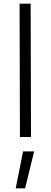

<svg xmlns="http://www.w3.org/2000/svg" viewBox="-20 -742 276 1040"><path d="M86 -722H146L148 0H88ZM105 78H165L116 278H65Z"/></svg>

Font: Panefresco 250wt
Style: Regular
Weight: 300
Version: Version 1.000